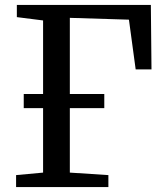

<svg xmlns="http://www.w3.org/2000/svg" viewBox="-20 -763 662 783"><path d="M45.6 0V-48.9L155.7 -59.1V-679.6L48.7 -693.2V-743H595.2L597.8 -479.9H533.3L505.8 -682.8L264.8 -690.2V-59.1L422 -48.9V0ZM76.8 -322.1V-379.7H405.3V-322.1Z"/></svg>

Font: Merriweather Light
Style: Regular
Weight: 300
Designer: Eben Sorkin
Foundry: Eben Sorkin
Version: Version 2.100